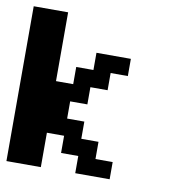

<svg xmlns="http://www.w3.org/2000/svg" viewBox="-68 -624 636 687"><g transform="rotate(10 250.0 -281.0)"><path d="M250 -312.5H312.5V-375H375V-437.5H250V-375H187.5V-312.5H125V-562.5H0V0H125V-125H187.5V-62.5H250V0H375V-62.5H312.5V-125H250V-187.5H187.5V-250H250Z"/></g></svg>

Font: Chicago Kare
Style: Regular
Weight: 400
Designer: Duane King
Version: Version 1.001;hotconv 1.0.109;makeotfexe 2.5.65596